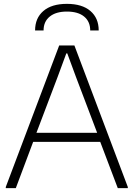

<svg xmlns="http://www.w3.org/2000/svg" viewBox="-20 -976 693 996"><path d="M10 -6 287 -740H366L643 -6V0H591L500 -240H152L62 0H10ZM484 -287 374 -577 329 -699H324L279 -577L169 -287ZM448 -818Q448 -864 416.5 -890Q385 -916 327 -916Q270 -916 238 -890Q206 -864 206 -818H162Q162 -882 205 -919Q248 -956 327 -956Q406 -956 449 -919Q492 -882 492 -818Z"/></svg>

Font: Encode Sans Normal
Style: ExtraLight
Weight: 200
Designer: Pablo Impallari, Andres Torresi
Foundry: Pablo Impallari, Andres Torresi
Version: Version 1.000; ttfautohint (v1.00) -l 8 -r 50 -G 200 -x 14 -